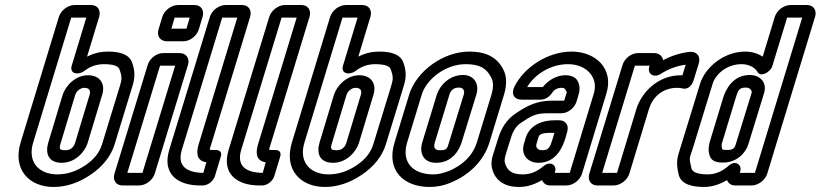

<svg xmlns="http://www.w3.org/2000/svg" viewBox="-20 -712 3261 763"><path d="M208 -19C134 -19 88 -69 112 -146L263 -642H323L265 -451C255 -417 293 -413 315 -430C338 -448 364 -457 393 -457C436 -457 451 -447 454 -438C466 -407 464 -396 457 -372L385 -137C374 -104 354 -79 319 -55C283 -31 247 -19 208 -19ZM342 -692H276C250 -692 222 -671 214 -645L62 -146C29 -37 97 31 193 31C242 31 292 15 339 -17C387 -49 420 -90 435 -137L507 -372C516 -402 518 -429 504 -466C491 -497 455 -507 408 -507C380 -507 354 -501 326 -487L374 -645C382 -671 368 -692 342 -692ZM330 -413C279 -413 240 -370 229 -335L172 -146C159 -102 172 -65 226 -65C278 -65 317 -108 328 -143L386 -335C400 -380 376 -413 330 -413ZM315 -363C335 -363 341 -352 336 -335L278 -143C273 -128 261 -115 241 -115C215 -115 214 -120 222 -146L279 -335C283 -348 298 -363 315 -363Z M486 -25 616 -451H676L546 -25ZM595 -22 727 -454C735 -480 720 -501 694 -501H628C602 -501 575 -480 567 -454L435 -22C427 4 441 25 467 25H533C559 25 587 4 595 -22ZM661 -598 674 -642H734L721 -598ZM770 -595 785 -645C793 -671 779 -692 753 -692H687C661 -692 633 -671 625 -645L610 -595C602 -569 617 -548 643 -548H709C735 -548 762 -569 770 -595Z M788 -25C719 -26 683 -54 703 -118L863 -642H923L769 -137C760 -106 760 -73 800 -67ZM942 -692H876C850 -692 822 -671 814 -645L653 -118C622 -17 691 25 774 25H786C807 25 828 7 834 -12L857 -88C863 -106 855 -116 837 -116H833C808 -116 812 -114 819 -137L974 -645C982 -671 968 -692 942 -692Z M1024 -25C955 -26 919 -54 939 -118L1099 -642H1159L1005 -137C996 -106 996 -73 1036 -67ZM1178 -692H1112C1086 -692 1058 -671 1050 -645L889 -118C858 -17 927 25 1010 25H1022C1043 25 1064 7 1070 -12L1093 -88C1099 -106 1091 -116 1073 -116H1069C1044 -116 1048 -114 1055 -137L1210 -645C1218 -671 1204 -692 1178 -692Z M1286 -19C1212 -19 1166 -69 1190 -146L1341 -642H1401L1343 -451C1333 -417 1371 -413 1393 -430C1416 -448 1442 -457 1471 -457C1514 -457 1529 -447 1532 -438C1544 -407 1542 -396 1535 -372L1463 -137C1452 -104 1432 -79 1397 -55C1361 -31 1325 -19 1286 -19ZM1420 -692H1354C1328 -692 1300 -671 1292 -645L1140 -146C1107 -37 1175 31 1271 31C1320 31 1370 15 1417 -17C1465 -49 1498 -90 1513 -137L1585 -372C1594 -402 1596 -429 1582 -466C1569 -497 1533 -507 1486 -507C1458 -507 1432 -501 1404 -487L1452 -645C1460 -671 1446 -692 1420 -692ZM1408 -413C1357 -413 1318 -370 1307 -335L1250 -146C1237 -102 1250 -65 1304 -65C1356 -65 1395 -108 1406 -143L1464 -335C1478 -380 1454 -413 1408 -413ZM1393 -363C1413 -363 1419 -352 1414 -335L1356 -143C1351 -128 1339 -115 1319 -115C1293 -115 1292 -120 1300 -146L1357 -335C1361 -348 1376 -363 1393 -363Z M1702 -19C1622 -19 1574 -66 1598 -146L1656 -336C1675 -398 1751 -457 1830 -457C1887 -457 1912 -441 1931 -406C1941 -389 1942 -366 1933 -336L1875 -146C1858 -92 1817 -55 1765 -33C1742 -24 1722 -19 1702 -19ZM1687 31C1715 31 1743 26 1773 13C1841 -15 1902 -70 1925 -146L1983 -336C1995 -376 1994 -411 1979 -438C1955 -483 1914 -507 1845 -507C1742 -507 1635 -430 1606 -336L1548 -146C1513 -32 1587 31 1687 31ZM1820 -414C1767 -414 1728 -374 1716 -336L1658 -146C1645 -102 1664 -65 1713 -65C1777 -65 1805 -115 1815 -148L1873 -336C1886 -379 1864 -414 1820 -414ZM1804 -364C1820 -364 1828 -353 1823 -336L1765 -148C1757 -121 1756 -115 1728 -115C1707 -115 1702 -126 1708 -146L1766 -336C1771 -352 1781 -364 1804 -364Z M2271 -308 2277 -328C2283 -347 2288 -368 2275 -391C2267 -406 2248 -413 2227 -413C2189 -413 2157 -391 2137 -366H2075C2102 -413 2165 -457 2237 -457C2311 -457 2359 -404 2340 -341L2244 -25H2185L2186 -31C2193 -55 2168 -73 2143 -54C2116 -32 2092 -19 2057 -19C2016 -19 1996 -33 1987 -63C1983 -78 1987 -89 1993 -109L2010 -163C2019 -194 2033 -212 2049 -223C2092 -252 2108 -262 2159 -262H2212C2237 -262 2263 -283 2271 -308ZM2166 25H2231C2257 25 2285 4 2293 -22L2390 -341C2420 -440 2346 -507 2252 -507C2153 -507 2060 -441 2024 -367C2019 -357 2016 -343 2021 -333C2027 -319 2042 -316 2054 -316H2128C2147 -316 2163 -327 2174 -343C2181 -354 2193 -363 2212 -363C2221 -363 2224 -360 2226 -357C2235 -342 2233 -349 2227 -328L2222 -312H2174C2113 -312 2075 -292 2029 -261C1993 -237 1972 -202 1960 -163L1943 -109C1937 -91 1928 -64 1937 -37C1950 7 1987 31 2042 31C2077 31 2106 20 2134 4C2139 15 2149 25 2166 25ZM2203 -234H2182C2135 -234 2085 -215 2069 -164L2062 -140C2049 -96 2078 -65 2120 -65C2192 -65 2217 -131 2227 -163L2234 -188C2242 -213 2228 -234 2203 -234ZM2166 -184H2183L2177 -163C2166 -127 2161 -115 2135 -115C2115 -115 2108 -128 2112 -140L2119 -164C2122 -175 2127 -184 2166 -184Z M2580 -501H2515C2489 -501 2462 -480 2454 -454L2322 -22C2314 4 2328 25 2354 25H2419C2445 25 2473 4 2481 -22L2559 -279C2572 -322 2609 -363 2671 -363C2678 -363 2688 -362 2695 -360C2719 -356 2732 -380 2735 -389L2757 -460C2765 -486 2751 -508 2722 -506C2683 -502 2648 -490 2615 -473C2613 -488 2600 -501 2580 -501ZM2692 -413H2686C2594 -413 2529 -344 2509 -279L2432 -25H2373L2503 -451H2562L2560 -446C2552 -419 2578 -400 2607 -419C2633 -436 2667 -450 2705 -455Z M2927 -457C2956 -457 2979 -444 2990 -427C3001 -403 3042 -425 3049 -449L3108 -642H3168L2980 -25H2920L2922 -33C2929 -56 2902 -79 2874 -52C2855 -35 2827 -19 2793 -19C2746 -19 2731 -31 2728 -42C2717 -88 2720 -81 2733 -122L2812 -379C2823 -416 2867 -457 2927 -457ZM2901 25H2967C2993 25 3021 4 3029 -22L3219 -645C3227 -671 3213 -692 3187 -692H3121C3095 -692 3067 -671 3059 -645L3011 -487C2994 -498 2970 -507 2942 -507C2856 -507 2782 -444 2762 -379L2683 -122C2672 -87 2665 -68 2677 -18C2686 19 2727 31 2778 31C2812 31 2843 19 2869 4C2874 15 2884 25 2901 25ZM3017 -344C3029 -390 2995 -414 2960 -414C2892 -414 2864 -356 2854 -324L2802 -153C2798 -139 2792 -117 2800 -94C2807 -70 2830 -66 2854 -66C2907 -66 2943 -103 2954 -139ZM2967 -343 2904 -139C2900 -125 2896 -116 2869 -116C2856 -116 2851 -118 2850 -119C2846 -136 2847 -136 2852 -153L2904 -324C2913 -354 2918 -364 2944 -364C2961 -364 2969 -352 2967 -343Z"/></svg>

Font: DIN Rundschrift
Style: MittelKontKu
Weight: 400
Version: Version 1.027